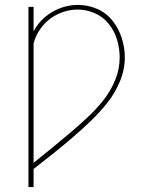

<svg xmlns="http://www.w3.org/2000/svg" viewBox="-20 -558 616 783"><path d="M96 205H117V131Q157 100 196.5 68.5Q236 37 274.5 4Q313 -29 349.5 -64Q386 -99 417.5 -138.5Q449 -178 469 -226Q489 -274 489 -324Q489 -364 476.5 -403Q464 -442 438.5 -474Q413 -506 375.5 -522Q338 -538 298 -538Q261 -538 226 -525Q191 -512 162.5 -487.5Q134 -463 117 -430V-530H96ZM117 106V-381Q127 -420 153.5 -452Q180 -484 218 -501.5Q256 -519 296 -519Q333 -519 367 -504Q401 -489 424 -460Q447 -431 457.5 -395.5Q468 -360 468 -324Q468 -276 449.5 -231Q431 -186 401 -148.5Q371 -111 336 -78.5Q301 -46 264.5 -15Q228 16 191 46Q154 76 117 106Z"/></svg>

Font: Iosevka Sparkle Thin
Style: Regular
Weight: 100
Designer: Belleve Invis
Foundry: Belleve Invis
Version: Version 4.5.0; ttfautohint (v1.8.3)